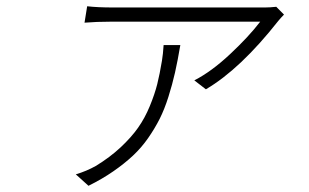

<svg xmlns="http://www.w3.org/2000/svg" viewBox="-20 -534 996 619"><path d="M507.5 -388.8H561.4Q552.9 -338.4 544.2 -299.9Q535.5 -261.4 522.9 -221.6Q510.3 -181.8 494.7 -150.7Q479 -119.7 457.4 -88.6Q435.7 -57.5 408.4 -32Q381 -6.4 345.3 18.3Q309.7 43 265.3 65L224.4 28.1Q258.9 17.8 288.7 1.1Q334.2 -26.6 368.8 -58.9Q403.4 -91.3 425.2 -122.3Q447.1 -153.4 462.9 -191.8Q478.7 -230.1 486.9 -262.6Q495 -295.1 502.1 -338.1Q505.7 -359.7 507.5 -388.8ZM870.7 -512.1 895.6 -486.9Q885.7 -476.9 877.5 -467Q755 -311.4 643.8 -246.1L606.5 -274.9Q661.9 -303.3 721.9 -359.6Q782 -415.8 818.9 -464.1H336.6Q291.9 -464.1 252.5 -460.9L261 -513.8Q294.7 -509.9 344.5 -509.9H834.5Q850.1 -509.9 870.7 -512.1Z"/></svg>

Font: Karasuma Gothic
Style: Light Italic
Weight: 300
Italic angle: 9.39998°
Designer: Rasmus Andersson / Ryoko Nishizuka
Foundry: rsms
Version: Version 1.00